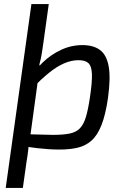

<svg xmlns="http://www.w3.org/2000/svg" viewBox="-20 -720 613 941"><path d="M384 -499Q437 -499 469.5 -475.5Q502 -452 512.5 -395.5Q523 -339 509 -238Q497 -156 477 -106Q457 -56 428 -30.5Q399 -5 360 4Q321 13 271 13Q222 13 161.5 6Q101 -1 54 -11L77 -63Q132 -62 175 -60.5Q218 -59 240 -59Q290 -59 321.5 -65.5Q353 -72 371.5 -91Q390 -110 401 -146.5Q412 -183 421 -244Q432 -318 430.5 -357Q429 -396 413.5 -410.5Q398 -425 365 -425Q329 -425 293 -409Q257 -393 220 -363Q183 -333 141 -290L124 -330Q150 -376 189.5 -414Q229 -452 279 -475.5Q329 -499 384 -499ZM219 -700 193 -513Q189 -485 185 -459Q181 -433 173 -404L175 -394L128 -50L122 -36Q121 -8 118 18Q115 44 110 73L92 201H8L134 -700Z"/></svg>

Font: Exo 2
Style: Italic
Weight: 400
Italic angle: -8°
Designer: Natanael Gama
Foundry: Natanael Gama
Version: Version 2.010